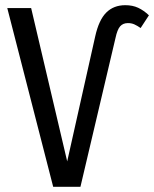

<svg xmlns="http://www.w3.org/2000/svg" viewBox="-20 -720 594 740"><path d="M8 -689H100L239 -98L347 -580Q361 -643 389.5 -671.5Q418 -700 463 -700Q491 -700 512.5 -690Q534 -680 554 -661L522 -612Q509 -621 498 -626Q487 -631 473 -631Q454 -631 443 -618.5Q432 -606 425 -573L290 0H185Z"/></svg>

Font: Fira Sans Extra Condensed
Style: Regular
Weight: 400
Width: 1
Designer: Carrois Corporate & Edenspiekermann AG
Foundry: Carrois Corporate GbR & Edenspiekermann AG
Version: Version 4.203